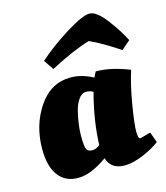

<svg xmlns="http://www.w3.org/2000/svg" viewBox="-108 -787 762 882"><g transform="rotate(-15 273.0 -346.0)"><path d="M545 -539 503 -503Q413 -562 364 -583Q286 -560 174 -501L142 -548Q201 -601 283.5 -652.5Q366 -704 399.5 -704Q433 -704 478 -644Q523 -584 545 -539ZM478 -90 528 -104 546 -54Q514 -29 464.5 -8.5Q415 12 377 12Q312 12 295 -44Q216 12 155.5 12Q95 12 62 -32Q29 -76 29 -158Q29 -271 87 -357Q145 -443 240 -443Q292 -443 346 -414Q354 -432 359 -440Q431 -440 518 -405Q497 -340 482 -250.5Q467 -161 467 -125.5Q467 -90 478 -90ZM287 -109Q291 -225 325 -352Q310 -361 290.5 -361Q271 -361 255.5 -339Q240 -317 232 -284Q217 -221 217 -170.5Q217 -120 224 -107Q231 -94 250 -94Q269 -94 287 -109Z"/></g></svg>

Font: Oleo Script Swash Caps
Style: Bold
Weight: 700
Designer: Soytutype
Foundry: Soytutype
Version: Version 1.002